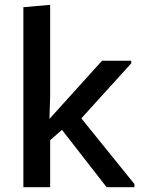

<svg xmlns="http://www.w3.org/2000/svg" viewBox="-20 -782 592 802"><path d="M77.6 0V-752L189.5 -761.7V-379.4L186.5 -285.2L406.2 -528.3H528.3V-517.6L319.8 -287.6L541.5 -13.2V0H425.3L238.8 -239.7L189.5 -196.3V0Z"/></svg>

Font: Comme Medium
Style: Regular
Weight: 500
Version: Version 1.000;gftools[0.9.27]